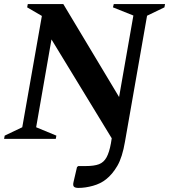

<svg xmlns="http://www.w3.org/2000/svg" viewBox="-31 -680 828 940"><path d="M-11 0 -8 -16 78 -57 174 -602 102 -644 105 -660H279L552 -205L622 -604L522 -644L526 -660H777L774 -644L689 -603L581 13Q568 90 543.5 132Q519 174 488 198Q462 219 424.5 229.5Q387 240 353 240Q337 240 331 234Q325 228 329 211L346 138L352 133H388Q430 133 453.5 124Q477 115 490.5 90.5Q504 66 512 22L516 -3L221 -487L146 -57L245 -16L242 0Z"/></svg>

Font: Spectral SC
Style: Bold Italic
Weight: 700
Italic angle: -10°
Designer: Jean-Baptiste Levee
Foundry: Production Type
Version: Version 2.001